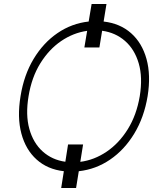

<svg xmlns="http://www.w3.org/2000/svg" viewBox="-20 -842 802 953"><path d="M508.5 -822.1 494.3 -735.1Q575.6 -725.9 630.3 -677.6Q685 -629.3 707.2 -549.2Q729.4 -469.1 712.7 -364.7Q695.3 -259.6 646.5 -179Q597.7 -98.4 526.6 -49.9Q455.6 -1.4 371.1 7.8L357.6 91.3H283.7L296.9 7.8Q215.9 -1.4 161.8 -50.1Q107.6 -98.7 86.1 -179.2Q64.6 -259.6 82 -364.7Q98.7 -469.5 146.8 -549.5Q195 -629.6 265.4 -677.7Q335.9 -725.9 420.1 -735.1L434.7 -822.1ZM392.4 -125 378.6 -38.7Q447.8 -47.6 509.2 -89.1Q570.7 -130.7 614.3 -200.8Q658 -271 673.7 -364.7Q688.9 -458.1 668.5 -527.7Q648.1 -597.3 600.5 -638.8Q552.9 -680.4 486.9 -689.3L473.4 -606.5H398.8L412.6 -688.9Q343.8 -679.3 283.2 -638Q222.7 -596.6 179.9 -527.3Q137.1 -458.1 121.8 -364.7Q106.2 -271.7 125.7 -201.9Q145.2 -132.1 191.9 -90.2Q238.6 -48.3 304.3 -39.1L317.8 -125Z"/></svg>

Font: Inter UI Extra Light
Style: Italic
Weight: 200
Italic angle: -9.39999°
Designer: Rasmus Andersson
Foundry: rsms
Version: 3.2;8d6f07862